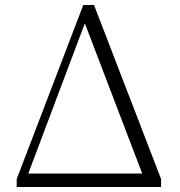

<svg xmlns="http://www.w3.org/2000/svg" viewBox="-20 -750 722 770"><path d="M47 0V-32L314 -730H357L626 -32V0H571L312 -678H329L325 -669L73 0ZM63 0 66 -54H603V0Z"/></svg>

Font: Noto Serif SC
Style: Regular
Weight: 200
Designer: Ryoko NISHIZUKA 西塚涼子 (kana & ideographs); Frank Grießhammer (Latin, Greek & Cyrillic); Wenlong ZHANG 张文龙 (bopomofo); San
Foundry: Adobe
Version: Version 2.001;hotconv 1.1.0;makeotfexe 2.6.0